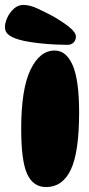

<svg xmlns="http://www.w3.org/2000/svg" viewBox="-66 -749 361 779"><path d="M156 -544Q203 -544 229 -484Q255 -424 255 -293Q255 -132 221.5 -61Q188 10 121 10Q69 10 44.5 -42.5Q20 -95 20 -226Q20 -387 57.5 -465.5Q95 -544 156 -544ZM242 -600Q242 -587 233 -577Q224 -567 207 -567Q188 -567 157.5 -568.5Q127 -570 94 -573.5Q61 -577 32 -583Q-9 -592 -27.5 -605Q-46 -618 -46 -639Q-46 -656 -36.5 -677Q-27 -698 -10 -713.5Q7 -729 29 -729Q55 -729 86 -714.5Q117 -700 151 -682Q192 -658 217 -637.5Q242 -617 242 -600Z"/></svg>

Font: DynaPuff
Style: Bold
Weight: 700
Designer: Toshi Omagari, Jennifer Daniel
Foundry: Google Fonts
Version: Version 2.000